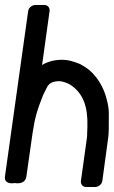

<svg xmlns="http://www.w3.org/2000/svg" viewBox="-37 -751 457 771"><path d="M132 -490 162 -706C164 -717 157 -731 141 -731H105C94 -731 78 -722 76 -706L-17 -43C-21 -15 5 -13 22 -16C24 -16 64 -7 69 -43L94 -218C103 -279 113 -311 136 -369C140 -378 145 -386 152 -401C159 -415 173 -425 201 -425C215 -425 237 -416 245 -411C298 -376 316 -322 314 -243L313 -217C313 -209 313 -202 312 -197L288 -25C286 -14 293 0 309 0H345C356 0 372 -9 374 -25L398 -202C400 -217 400 -245 400 -294C400 -314 397 -331 392 -350C383 -388 365 -425 335 -457C317 -476 301 -484 284 -494C283 -495 282 -495 281 -495C257 -505 235 -511 213 -511C184 -511 157 -505 132 -490Z"/></svg>

Font: Reckless Catfish
Style: HeavyIt
Weight: 400
Foundry: Cannot Into Space Fonts
Version: Version 0.2894